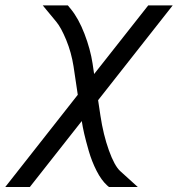

<svg xmlns="http://www.w3.org/2000/svg" viewBox="-61 -520 681 728"><path d="M-41 189 233.9 -160.6 217.8 -268.6Q209.5 -321.3 190.2 -368.2Q170.9 -415 152.8 -437L101.1 -499.5H196.3L207.5 -485.8Q236.8 -450.2 259.3 -391.8Q281.7 -333.5 290 -279.3L295.9 -239.3L501 -499.5H593.8L311 -140.1L319.8 -81.5Q330.6 -9.3 351.8 49.8Q373 108.9 395 128.9L461.4 189H352.1L345.2 183.1Q323.2 163.1 305.2 127.7Q287.1 92.3 275.6 52.5Q264.2 12.7 258.3 -12.9Q252.4 -38.6 249 -61L52.2 189Z"/></svg>

Font: Anka/Coder
Style: Italic
Weight: 400
Italic angle: -12°
Monospace: yes
Version: Version 001.100